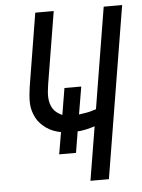

<svg xmlns="http://www.w3.org/2000/svg" viewBox="-53 -777 606 819"><g transform="rotate(-5 250.5 -367.5)"><path d="M301 0 339 -230Q329 -227 320 -224.5Q311 -222 302 -220Q293 -218 283 -216.5Q273 -215 265 -215L250 -124H178L194 -218Q177 -221 161.5 -227Q146 -233 132.5 -242.5Q119 -252 108 -263.5Q97 -275 89.5 -289.5Q82 -304 77.5 -320Q73 -336 72.5 -353Q72 -370 74 -390.5Q76 -411 78 -423L129 -735H208L157 -425Q155 -411 153.5 -397.5Q152 -384 152.5 -370.5Q153 -357 156.5 -344.5Q160 -332 166.5 -321.5Q173 -311 184 -303Q195 -295 206 -290L225 -404H297L277 -286Q292 -288 309.5 -291Q327 -294 337 -298L351 -302L422 -735H501L380 0Z"/></g></svg>

Font: Iosevka Term Oblique
Style: Regular
Weight: 400
Italic angle: -9°
Monospace: yes
Designer: Belleve Invis
Foundry: Belleve Invis
Version: Version 31.4.0